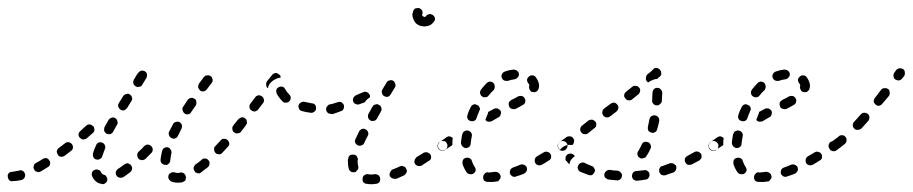

<svg xmlns="http://www.w3.org/2000/svg" viewBox="-23 -452 2348 494"><path d="M238 21Q243 23 247 20Q252 17 253 12Q253 10 253 7Q252 5 251 3Q250 1 248 -1Q246 -2 243 -3Q241 -3 240 -5Q238 -6 237 -9Q235 -14 230 -15Q226 -17 221 -15Q218 -14 217 -13Q215 -11 214 -9Q213 -6 213 -4Q213 -1 214 1Q217 9 223 14Q229 20 238 21ZM446 17Q448 16 450 15Q452 14 454 12Q455 10 455 7Q456 5 455 2Q454 -3 450 -6Q446 -9 441 -8Q437 -7 434 -7Q431 -7 428 -8Q423 -10 418 -8Q413 -6 411 -2Q410 1 410 3Q410 6 411 8Q412 10 414 12Q415 14 418 15Q425 18 434 18Q440 18 446 17ZM40 5Q43 0 41 -5Q41 -7 39 -9Q38 -11 36 -12Q33 -14 31 -14Q28 -14 26 -13Q16 -11 9 -10Q3 -10 0 -7Q-4 -3 -3 2Q-3 5 -2 7Q-1 9 0 11Q2 13 5 14Q7 15 9 14Q20 14 33 11Q38 9 40 5ZM317 -18Q317 -23 314 -27Q313 -29 310 -30Q308 -31 306 -32Q303 -32 301 -31Q298 -30 297 -29Q288 -22 280 -17Q276 -14 275 -9Q274 -4 277 0Q278 2 280 3Q282 5 285 5Q287 6 290 5Q292 5 294 4Q303 -2 312 -9Q316 -12 317 -18ZM516 -31Q517 -36 513 -40Q510 -44 505 -44Q499 -45 496 -41Q488 -34 480 -29Q476 -25 475 -20Q475 -15 478 -11Q479 -9 481 -8Q484 -7 486 -6Q489 -6 491 -6Q493 -7 495 -9Q503 -15 512 -22Q516 -26 516 -31ZM104 -25Q105 -27 106 -30Q106 -32 106 -34Q106 -37 104 -39Q102 -43 97 -45Q92 -46 87 -43Q78 -37 70 -33Q68 -32 66 -30Q64 -28 64 -25Q63 -23 63 -20Q64 -18 65 -16Q67 -11 72 -10Q77 -8 82 -11Q91 -16 100 -22Q102 -23 104 -25ZM393 -32Q397 -28 402 -28Q404 -27 407 -28Q409 -29 411 -31Q413 -32 414 -35Q415 -37 415 -39Q416 -48 418 -58Q419 -60 418 -62Q418 -65 416 -67Q415 -69 413 -71Q411 -72 409 -73Q404 -74 399 -71Q395 -68 394 -63Q391 -51 390 -41Q390 -35 393 -32ZM369 -62Q370 -65 370 -67Q370 -70 369 -72Q368 -74 366 -76Q362 -80 357 -80Q352 -80 348 -76Q341 -68 334 -62Q332 -60 331 -58Q330 -55 330 -53Q330 -50 331 -48Q332 -46 333 -44Q337 -40 342 -40Q347 -40 351 -43Q358 -50 366 -58Q368 -60 369 -62ZM216 -53Q216 -50 217 -48Q218 -46 220 -44Q222 -42 224 -42Q229 -40 234 -43Q239 -45 240 -50Q243 -59 247 -69Q249 -73 247 -78Q245 -83 240 -85Q235 -87 230 -85Q226 -83 224 -78Q219 -67 216 -57Q216 -55 216 -53ZM163 -67Q164 -70 165 -72Q165 -75 164 -77Q164 -79 162 -81Q159 -85 154 -86Q149 -87 145 -84Q136 -77 128 -71Q126 -70 125 -68Q124 -65 123 -63Q123 -61 124 -58Q124 -56 126 -54Q127 -52 129 -50Q131 -49 134 -49Q136 -48 139 -49Q141 -50 143 -51Q151 -57 160 -64Q162 -65 163 -67ZM567 -83Q566 -89 562 -92Q559 -95 553 -95Q548 -95 545 -91Q538 -83 531 -76Q529 -74 528 -72Q528 -69 528 -67Q528 -64 529 -62Q530 -60 532 -58Q535 -55 541 -55Q546 -55 549 -59Q556 -66 563 -74Q567 -78 567 -83ZM219 -114Q220 -116 220 -118Q220 -121 219 -123Q219 -126 217 -127Q213 -131 208 -132Q203 -132 199 -129Q191 -122 184 -115Q180 -112 179 -107Q179 -101 182 -98Q184 -96 186 -95Q188 -93 191 -93Q193 -93 195 -94Q198 -94 200 -96Q208 -103 216 -110Q218 -111 219 -114ZM411 -109Q411 -106 412 -104Q413 -101 414 -100Q416 -98 418 -97Q423 -94 428 -96Q433 -98 435 -103Q439 -111 444 -121Q445 -123 445 -125Q446 -128 445 -130Q444 -133 443 -134Q441 -136 439 -138Q434 -140 429 -138Q424 -137 422 -132Q417 -123 412 -113Q411 -111 411 -109ZM245 -120Q245 -118 245 -115Q246 -113 248 -111Q249 -109 251 -108Q256 -106 261 -107Q266 -109 268 -113Q273 -122 278 -131Q281 -135 279 -140Q278 -145 274 -148Q271 -149 269 -150Q266 -150 264 -149Q262 -149 260 -147Q258 -146 256 -143Q251 -134 246 -125Q245 -123 245 -120ZM612 -134Q613 -136 612 -139Q612 -141 611 -144Q610 -146 608 -147Q604 -151 599 -150Q594 -149 590 -145L577 -129Q576 -127 575 -125Q574 -122 575 -120Q575 -118 576 -115Q577 -113 579 -112Q583 -108 588 -109Q594 -109 597 -113L610 -130Q611 -132 612 -134ZM447 -168Q448 -163 452 -160Q456 -157 462 -158Q467 -159 469 -164Q475 -172 481 -181Q482 -183 482 -185Q483 -188 482 -190Q482 -193 481 -195Q479 -197 477 -198Q473 -201 468 -200Q463 -199 460 -195Q454 -186 448 -177Q445 -173 447 -168ZM835 -159Q837 -160 839 -162Q841 -164 842 -166Q842 -168 842 -171Q843 -176 839 -180Q835 -183 830 -184H829Q826 -184 824 -183Q822 -182 820 -180Q818 -178 817 -176Q816 -174 816 -171Q816 -166 820 -162Q823 -159 829 -159H830Q832 -158 835 -159ZM781 -162Q783 -163 785 -164Q787 -166 789 -168Q790 -170 790 -172Q791 -177 788 -182Q785 -186 780 -186Q769 -188 760 -190Q755 -191 751 -188Q747 -186 745 -181Q745 -178 745 -176Q746 -173 747 -171Q748 -169 750 -168Q752 -166 755 -166Q765 -163 776 -162Q779 -161 781 -162ZM656 -196Q655 -201 651 -204Q649 -206 647 -206Q644 -207 642 -207Q639 -206 637 -205Q635 -204 634 -202L621 -185Q618 -181 619 -176Q619 -171 624 -168Q626 -166 628 -166Q630 -165 633 -165Q635 -166 637 -167Q640 -168 641 -170L654 -187Q657 -191 656 -196ZM281 -183Q281 -180 281 -178Q282 -176 283 -174Q285 -171 287 -170Q291 -167 296 -168Q301 -170 304 -174L315 -192Q317 -194 317 -196Q317 -199 317 -201Q316 -203 315 -205Q314 -207 311 -209Q307 -212 302 -210Q297 -209 294 -205L283 -187Q282 -185 281 -183ZM713 -188Q718 -188 721 -191Q723 -193 724 -195Q725 -198 725 -200Q725 -203 724 -205Q723 -207 721 -209Q715 -215 711 -222Q709 -227 704 -229Q699 -230 695 -228Q690 -226 688 -221Q687 -216 689 -211Q695 -200 704 -191Q707 -187 713 -188ZM487 -232Q487 -230 487 -227Q487 -225 489 -223Q490 -221 492 -219Q496 -216 501 -217Q506 -218 509 -222L522 -239Q523 -241 524 -243Q524 -246 524 -248Q523 -251 522 -253Q521 -255 519 -256Q517 -258 514 -258Q512 -259 510 -258Q507 -258 505 -257Q503 -255 501 -253L489 -237Q488 -235 487 -232ZM677 -259Q680 -263 685 -264Q690 -265 694 -261Q696 -260 698 -258Q699 -255 699 -253Q699 -253 699 -252Q699 -252 699 -252Q698 -252 697 -252Q691 -251 685 -248Q679 -245 674 -240Q669 -235 667 -228Q667 -226 666 -225Q662 -228 662 -233Q661 -238 664 -243Q672 -253 677 -259ZM332 -263Q332 -264 332 -264Q334 -266 336 -268Q338 -269 340 -270Q342 -271 345 -270Q347 -270 349 -269Q354 -266 355 -262Q356 -257 354 -252Q352 -248 343 -234Q342 -232 340 -230Q338 -229 335 -229Q333 -228 330 -228Q328 -229 326 -230Q321 -233 320 -238Q319 -243 322 -248Q329 -259 331 -263Q332 -263 332 -263Z M944 21Q949 21 953 17Q956 13 955 8Q955 5 954 3Q953 1 951 -1Q949 -2 947 -3Q944 -4 942 -4Q937 -3 932 -3Q927 -3 923 -4Q918 -4 914 -1Q910 2 910 8Q909 13 912 17Q916 21 921 21Q926 22 932 22Q938 22 944 21ZM1020 -4Q1022 -6 1023 -8Q1024 -11 1024 -13Q1023 -16 1022 -18Q1020 -23 1015 -24Q1010 -26 1006 -24Q996 -19 987 -16Q983 -14 981 -9Q978 -4 980 1Q981 3 983 5Q985 6 987 7Q989 8 992 8Q994 8 997 8Q1006 4 1017 -1Q1019 -2 1020 -4ZM879 -11Q875 -14 874 -19Q872 -27 872 -39Q872 -41 873 -43Q873 -49 877 -52Q881 -55 887 -54Q892 -54 895 -50Q898 -45 898 -40Q897 -40 897 -39Q897 -29 899 -23Q899 -22 899 -20Q899 -18 898 -16Q895 -14 893 -10Q892 -10 891 -9Q890 -9 889 -9Q883 -8 879 -11ZM1086 -45Q1087 -51 1084 -55Q1083 -57 1080 -58Q1078 -60 1076 -60Q1074 -61 1071 -60Q1069 -60 1067 -59Q1058 -53 1049 -48Q1047 -46 1046 -44Q1044 -42 1044 -40Q1043 -37 1043 -35Q1044 -33 1045 -30Q1048 -26 1053 -25Q1058 -24 1062 -26Q1071 -32 1080 -38Q1085 -40 1086 -45ZM1128 -75Q1129 -80 1126 -84Q1125 -86 1123 -88Q1121 -89 1118 -89Q1116 -90 1113 -89Q1111 -89 1109 -87H1108Q1104 -84 1103 -79Q1102 -74 1105 -69Q1107 -67 1109 -66Q1111 -65 1113 -64Q1116 -64 1118 -64Q1121 -65 1123 -66V-67Q1127 -70 1128 -75ZM891 -85Q893 -80 898 -78Q902 -76 907 -78Q912 -79 914 -84Q918 -93 923 -102Q926 -107 924 -112Q922 -117 918 -119Q913 -122 908 -120Q903 -118 901 -114Q896 -104 892 -95Q889 -90 891 -85ZM924 -150Q925 -145 930 -142Q934 -140 939 -141Q944 -142 947 -147L957 -165Q960 -170 958 -175Q957 -180 952 -182Q950 -183 948 -184Q945 -184 943 -183Q940 -183 938 -181Q937 -180 935 -177L925 -159Q923 -155 924 -150ZM858 -168Q860 -170 861 -172Q862 -174 862 -177Q862 -179 862 -181Q860 -186 855 -189Q851 -191 846 -189Q836 -186 826 -183Q821 -181 819 -177Q817 -172 818 -167Q819 -165 820 -163Q822 -161 824 -160Q826 -159 829 -159Q831 -158 834 -159Q844 -162 854 -166Q856 -166 858 -168ZM893 -184Q888 -186 886 -190Q885 -193 885 -195Q885 -198 886 -200Q887 -202 889 -204Q891 -206 893 -207Q903 -211 912 -215Q916 -217 921 -215Q926 -213 928 -208Q929 -207 929 -205Q929 -204 929 -202Q927 -200 924 -198Q919 -195 916 -189Q910 -187 902 -184Q898 -182 893 -184ZM960 -212Q961 -207 965 -205Q970 -202 975 -203Q980 -205 982 -209L993 -227Q996 -231 994 -236Q993 -241 989 -244Q984 -247 979 -245Q974 -244 972 -240L961 -222Q958 -217 960 -212ZM1069 -408V-409Q1067 -409 1065 -410Q1063 -412 1063 -414Q1063 -415 1064 -416Q1065 -421 1063 -425Q1060 -430 1055 -431Q1053 -432 1050 -431Q1048 -431 1045 -430Q1043 -429 1042 -427Q1040 -425 1040 -422Q1038 -418 1038 -414Q1038 -408 1041 -402Q1043 -397 1047 -392Q1052 -388 1057 -386Q1063 -384 1069 -384Q1076 -384 1083 -387Q1089 -390 1093 -396Q1097 -400 1096 -405Q1095 -410 1091 -413Q1089 -415 1087 -415Q1084 -416 1082 -416Q1079 -415 1077 -414Q1075 -413 1073 -411Q1073 -410 1072 -409Q1070 -408 1069 -408Z M1254 15Q1257 15 1259 14Q1261 12 1262 10Q1264 8 1265 6Q1265 4 1265 1Q1264 -4 1260 -7Q1256 -10 1251 -10Q1242 -9 1234 -8L1232 -9Q1230 -9 1228 -8Q1225 -7 1224 -5Q1222 -3 1221 -1Q1220 1 1220 4Q1220 9 1223 13Q1227 16 1232 16H1234Q1244 17 1254 15ZM1329 -8Q1331 -10 1332 -12Q1333 -14 1333 -17Q1333 -19 1332 -22Q1330 -26 1325 -28Q1320 -30 1315 -28Q1306 -24 1297 -21Q1292 -19 1290 -15Q1288 -10 1289 -5Q1290 -3 1292 -1Q1294 1 1296 2Q1298 3 1301 3Q1303 3 1305 2Q1315 -1 1325 -5Q1327 -6 1329 -8ZM1182 -5Q1184 -4 1186 -4Q1189 -3 1191 -4Q1194 -4 1196 -6Q1200 -9 1201 -14Q1201 -19 1198 -23Q1194 -29 1191 -38Q1190 -43 1185 -45Q1181 -47 1176 -46Q1173 -45 1171 -44Q1169 -42 1168 -40Q1167 -38 1167 -35Q1167 -33 1167 -30Q1171 -18 1178 -8Q1180 -6 1182 -5ZM1393 -42Q1394 -44 1395 -46Q1395 -49 1395 -51Q1395 -54 1393 -56Q1391 -60 1386 -61Q1381 -63 1376 -60Q1367 -55 1359 -50Q1354 -47 1353 -42Q1352 -37 1354 -33Q1355 -31 1357 -29Q1359 -28 1362 -27Q1364 -26 1367 -27Q1369 -27 1371 -28Q1380 -33 1389 -39Q1391 -40 1393 -42ZM1437 -75Q1438 -80 1435 -84Q1432 -88 1427 -89Q1422 -90 1418 -87H1417Q1413 -84 1412 -79Q1411 -74 1414 -70Q1417 -65 1422 -64Q1428 -64 1432 -66V-67Q1436 -70 1437 -75ZM1140 -78 1123 -67Q1119 -64 1114 -65Q1109 -66 1106 -70Q1103 -74 1104 -79Q1105 -84 1109 -87L1126 -99Q1128 -100 1130 -101Q1133 -101 1135 -101Q1137 -100 1139 -99Q1141 -98 1142 -97Q1141 -92 1141 -87Q1141 -83 1141 -79Q1141 -79 1140 -79Q1140 -78 1140 -78ZM1164 -80Q1165 -78 1166 -76Q1168 -74 1170 -73Q1172 -71 1175 -71Q1180 -71 1184 -74Q1188 -77 1188 -83Q1189 -92 1191 -102Q1192 -107 1189 -111Q1186 -115 1181 -116Q1178 -117 1176 -116Q1173 -115 1171 -114Q1169 -113 1168 -110Q1167 -108 1166 -106Q1164 -95 1163 -85Q1163 -82 1164 -80ZM1257 -173Q1262 -171 1265 -167Q1267 -162 1265 -157Q1264 -152 1259 -150Q1250 -145 1242 -140Q1239 -139 1237 -139Q1234 -139 1232 -139Q1230 -140 1228 -141Q1227 -142 1226 -144Q1228 -150 1231 -157Q1233 -160 1233 -164Q1240 -168 1248 -172Q1252 -174 1257 -173ZM1180 -147Q1182 -142 1187 -141Q1189 -140 1192 -140Q1194 -140 1197 -141Q1199 -142 1201 -144Q1202 -146 1203 -148Q1206 -157 1210 -166Q1211 -168 1212 -171Q1212 -173 1211 -175Q1210 -178 1208 -180Q1206 -181 1204 -182Q1199 -185 1195 -183Q1190 -181 1188 -176Q1183 -167 1180 -157Q1178 -152 1180 -147ZM1328 -189Q1330 -194 1327 -199Q1325 -203 1320 -205Q1315 -206 1310 -204Q1304 -200 1293 -195Q1288 -192 1286 -188Q1285 -183 1287 -178Q1289 -173 1294 -172Q1299 -170 1304 -172Q1316 -178 1322 -182Q1327 -184 1328 -189ZM1212 -213Q1213 -207 1217 -204Q1219 -203 1221 -202Q1224 -201 1226 -202Q1229 -202 1231 -203Q1233 -205 1234 -206Q1240 -214 1247 -220Q1250 -224 1250 -229Q1250 -234 1247 -238Q1243 -242 1238 -242Q1233 -242 1229 -238Q1222 -231 1215 -222Q1212 -218 1212 -213ZM1361 -244Q1359 -249 1355 -254Q1352 -258 1347 -258Q1342 -259 1338 -255Q1334 -252 1333 -247Q1333 -242 1336 -238Q1339 -235 1339 -232Q1339 -230 1338 -229Q1338 -224 1341 -219Q1344 -215 1349 -215Q1354 -214 1358 -217Q1362 -220 1363 -225Q1364 -228 1364 -232Q1364 -238 1361 -244ZM1269 -262Q1266 -257 1268 -252Q1270 -247 1274 -245Q1279 -243 1284 -244Q1292 -247 1301 -248Q1306 -249 1309 -253Q1313 -257 1312 -262Q1312 -264 1311 -266Q1309 -269 1307 -270Q1306 -272 1303 -272Q1301 -273 1298 -273Q1287 -272 1276 -268Q1271 -266 1269 -262Z M1646 5Q1649 1 1648 -4Q1648 -6 1647 -8Q1645 -11 1643 -12Q1641 -14 1639 -14Q1637 -15 1634 -14Q1624 -13 1615 -12Q1612 -12 1610 -11Q1608 -10 1606 -8Q1604 -6 1604 -4Q1603 -1 1603 1Q1603 6 1607 10Q1611 13 1616 13Q1627 12 1638 10Q1643 10 1646 5ZM1573 9Q1577 6 1577 1Q1578 -2 1577 -4Q1576 -6 1574 -8Q1573 -10 1571 -11Q1568 -12 1566 -13Q1556 -13 1546 -15Q1541 -15 1537 -12Q1533 -9 1532 -4Q1531 1 1534 5Q1538 9 1543 10Q1553 11 1564 12Q1569 13 1573 9ZM1716 -15Q1718 -19 1717 -24Q1716 -27 1714 -28Q1712 -30 1710 -31Q1708 -32 1705 -32Q1703 -33 1701 -32Q1691 -28 1682 -25Q1679 -25 1677 -23Q1675 -21 1674 -19Q1673 -17 1673 -15Q1673 -12 1673 -10Q1675 -5 1679 -2Q1684 0 1689 -1Q1699 -5 1709 -8Q1714 -10 1716 -15ZM1501 -2Q1505 -5 1507 -10Q1508 -12 1508 -14Q1507 -17 1506 -19Q1505 -21 1503 -23Q1501 -25 1499 -25Q1489 -29 1481 -33Q1477 -35 1472 -33Q1467 -31 1465 -27Q1462 -22 1464 -17Q1466 -12 1470 -10Q1480 -6 1491 -2Q1496 0 1501 -2ZM1779 -42Q1781 -44 1782 -46Q1782 -49 1782 -51Q1782 -54 1781 -56Q1778 -60 1773 -62Q1768 -63 1764 -61Q1755 -56 1746 -51Q1744 -50 1742 -48Q1740 -46 1739 -44Q1739 -42 1739 -39Q1739 -37 1740 -35Q1742 -30 1747 -28Q1752 -27 1757 -29Q1766 -34 1776 -39Q1778 -40 1779 -42ZM1432 -41Q1432 -43 1432 -46Q1432 -48 1433 -50Q1435 -53 1436 -54Q1440 -57 1446 -57Q1451 -56 1454 -53Q1455 -51 1456 -50Q1454 -49 1452 -47Q1447 -43 1444 -37Q1443 -33 1442 -29Q1438 -33 1435 -37Q1433 -38 1432 -41ZM1617 -59Q1617 -56 1617 -54Q1618 -51 1619 -49Q1621 -47 1623 -46Q1627 -43 1632 -45Q1638 -46 1640 -50Q1646 -59 1651 -70Q1653 -74 1651 -79Q1649 -84 1645 -86Q1640 -88 1635 -87Q1630 -85 1628 -80Q1624 -71 1619 -63Q1618 -61 1617 -59ZM1824 -70Q1825 -72 1825 -75Q1826 -77 1825 -80Q1825 -82 1823 -84Q1820 -88 1815 -89Q1810 -90 1806 -87H1805Q1803 -85 1802 -83Q1801 -81 1800 -79Q1800 -76 1800 -74Q1801 -71 1802 -69Q1805 -65 1810 -64Q1816 -63 1820 -66V-67Q1822 -68 1824 -70ZM1413 -74Q1412 -77 1413 -79Q1413 -82 1414 -84Q1416 -86 1418 -87Q1425 -92 1434 -99Q1439 -102 1444 -101Q1449 -101 1452 -96Q1455 -92 1454 -87Q1453 -82 1450 -79Q1449 -79 1448 -79Q1440 -80 1434 -78Q1427 -76 1422 -71Q1420 -69 1418 -67Q1417 -68 1416 -68Q1415 -69 1415 -70Q1413 -72 1413 -74ZM1511 -130Q1512 -135 1509 -139Q1507 -141 1505 -142Q1503 -144 1501 -144Q1498 -144 1496 -144Q1493 -143 1491 -142L1475 -129Q1473 -128 1472 -126Q1470 -123 1470 -121Q1470 -118 1470 -116Q1471 -114 1472 -112Q1474 -110 1476 -108Q1478 -107 1481 -107Q1483 -106 1486 -107Q1488 -108 1490 -109L1506 -122Q1511 -125 1511 -130ZM1645 -116Q1648 -112 1653 -111Q1655 -110 1658 -110Q1660 -111 1662 -112Q1665 -113 1666 -115Q1667 -117 1668 -120Q1671 -130 1673 -140Q1674 -145 1671 -150Q1668 -154 1663 -155Q1658 -156 1653 -153Q1649 -150 1648 -145Q1646 -135 1644 -126Q1643 -121 1645 -116ZM1549 -154 1563 -165Q1567 -168 1568 -174Q1569 -179 1565 -183Q1562 -187 1557 -188Q1552 -188 1548 -185L1533 -174L1531 -172Q1529 -171 1528 -169Q1527 -167 1527 -164Q1526 -162 1527 -159Q1528 -157 1529 -155Q1532 -151 1537 -150Q1543 -149 1547 -153ZM1658 -185Q1661 -181 1666 -181Q1671 -180 1675 -184Q1679 -187 1680 -192Q1680 -203 1681 -213Q1681 -218 1677 -222Q1674 -226 1668 -226Q1663 -226 1660 -223Q1656 -219 1656 -214Q1655 -204 1655 -194Q1654 -189 1658 -185ZM1624 -218Q1625 -223 1621 -227Q1618 -231 1613 -231Q1608 -232 1604 -229L1588 -216Q1584 -213 1583 -208Q1582 -203 1586 -199Q1589 -194 1594 -194Q1599 -193 1603 -196L1619 -209Q1623 -212 1624 -218ZM1639 -252Q1639 -257 1643 -261Q1650 -266 1653 -269Q1655 -271 1656 -272Q1656 -272 1656 -272Q1659 -276 1663 -277Q1668 -278 1672 -275Q1675 -274 1676 -271Q1678 -269 1678 -266Q1679 -262 1678 -259Q1676 -256 1674 -254Q1673 -254 1673 -254Q1672 -253 1670 -251Q1669 -250 1668 -249Q1662 -249 1656 -246Q1650 -244 1645 -240Q1644 -240 1643 -241Q1642 -242 1641 -243Q1638 -247 1639 -252Z M1951 15Q1954 15 1956 14Q1958 12 1959 10Q1961 8 1962 6Q1962 4 1962 1Q1961 -4 1957 -7Q1953 -10 1948 -10Q1939 -9 1931 -8L1929 -9Q1927 -9 1925 -8Q1922 -7 1921 -5Q1919 -3 1918 -1Q1917 1 1917 4Q1917 9 1920 13Q1924 16 1929 16H1931Q1941 17 1951 15ZM2026 -8Q2028 -10 2029 -12Q2030 -14 2030 -17Q2030 -19 2029 -22Q2027 -26 2022 -28Q2017 -30 2012 -28Q2003 -24 1994 -21Q1989 -19 1987 -15Q1985 -10 1986 -5Q1987 -3 1989 -1Q1991 1 1993 2Q1995 3 1998 3Q2000 3 2002 2Q2012 -1 2022 -5Q2024 -6 2026 -8ZM1879 -5Q1881 -4 1883 -4Q1886 -3 1888 -4Q1891 -4 1893 -6Q1897 -9 1898 -14Q1898 -19 1895 -23Q1891 -29 1888 -38Q1887 -43 1882 -45Q1878 -47 1873 -46Q1870 -45 1868 -44Q1866 -42 1865 -40Q1864 -38 1864 -35Q1864 -33 1864 -30Q1868 -18 1875 -8Q1877 -6 1879 -5ZM2090 -42Q2091 -44 2092 -46Q2092 -49 2092 -51Q2092 -54 2090 -56Q2088 -60 2083 -61Q2078 -63 2073 -60Q2064 -55 2056 -50Q2051 -47 2050 -42Q2049 -37 2051 -33Q2052 -31 2054 -29Q2056 -28 2059 -27Q2061 -26 2064 -27Q2066 -27 2068 -28Q2077 -33 2086 -39Q2088 -40 2090 -42ZM2134 -75Q2135 -80 2132 -84Q2129 -88 2124 -89Q2119 -90 2115 -87H2114Q2110 -84 2109 -79Q2108 -74 2111 -70Q2114 -65 2119 -64Q2125 -64 2129 -66V-67Q2133 -70 2134 -75ZM1837 -78 1820 -67Q1816 -64 1811 -65Q1806 -66 1803 -70Q1800 -74 1801 -79Q1802 -84 1806 -87L1823 -99Q1825 -100 1827 -101Q1830 -101 1832 -101Q1834 -100 1836 -99Q1838 -98 1839 -97Q1838 -92 1838 -87Q1838 -83 1838 -79Q1838 -79 1837 -79Q1837 -78 1837 -78ZM1861 -80Q1862 -78 1863 -76Q1865 -74 1867 -73Q1869 -71 1872 -71Q1877 -71 1881 -74Q1885 -77 1885 -83Q1886 -92 1888 -102Q1889 -107 1886 -111Q1883 -115 1878 -116Q1875 -117 1873 -116Q1870 -115 1868 -114Q1866 -113 1865 -110Q1864 -108 1863 -106Q1861 -95 1860 -85Q1860 -82 1861 -80ZM1954 -173Q1959 -171 1962 -167Q1964 -162 1962 -157Q1961 -152 1956 -150Q1947 -145 1939 -140Q1936 -139 1934 -139Q1931 -139 1929 -139Q1927 -140 1925 -141Q1924 -142 1923 -144Q1925 -150 1928 -157Q1930 -160 1930 -164Q1937 -168 1945 -172Q1949 -174 1954 -173ZM1877 -147Q1879 -142 1884 -141Q1886 -140 1889 -140Q1891 -140 1894 -141Q1896 -142 1898 -144Q1899 -146 1900 -148Q1903 -157 1907 -166Q1908 -168 1909 -171Q1909 -173 1908 -175Q1907 -178 1905 -180Q1903 -181 1901 -182Q1896 -185 1892 -183Q1887 -181 1885 -176Q1880 -167 1877 -157Q1875 -152 1877 -147ZM2025 -189Q2027 -194 2024 -199Q2022 -203 2017 -205Q2012 -206 2007 -204Q2001 -200 1990 -195Q1985 -192 1983 -188Q1982 -183 1984 -178Q1986 -173 1991 -172Q1996 -170 2001 -172Q2013 -178 2019 -182Q2024 -184 2025 -189ZM1909 -213Q1910 -207 1914 -204Q1916 -203 1918 -202Q1921 -201 1923 -202Q1926 -202 1928 -203Q1930 -205 1931 -206Q1937 -214 1944 -220Q1947 -224 1947 -229Q1947 -234 1944 -238Q1940 -242 1935 -242Q1930 -242 1926 -238Q1919 -231 1912 -222Q1909 -218 1909 -213ZM2058 -244Q2056 -249 2052 -254Q2049 -258 2044 -258Q2039 -259 2035 -255Q2031 -252 2030 -247Q2030 -242 2033 -238Q2036 -235 2036 -232Q2036 -230 2035 -229Q2035 -224 2038 -219Q2041 -215 2046 -215Q2051 -214 2055 -217Q2059 -220 2060 -225Q2061 -228 2061 -232Q2061 -238 2058 -244ZM1966 -262Q1963 -257 1965 -252Q1967 -247 1971 -245Q1976 -243 1981 -244Q1989 -247 1998 -248Q2003 -249 2006 -253Q2010 -257 2009 -262Q2009 -264 2008 -266Q2006 -269 2004 -270Q2003 -272 2000 -272Q1998 -273 1995 -273Q1984 -272 1973 -268Q1968 -266 1966 -262Z M2154 -86Q2155 -88 2155 -90Q2155 -93 2155 -95Q2154 -98 2152 -100Q2149 -104 2144 -104Q2139 -105 2135 -101Q2125 -93 2115 -86Q2113 -84 2111 -82Q2110 -80 2110 -78Q2109 -75 2110 -73Q2110 -70 2112 -68Q2113 -66 2115 -65Q2117 -64 2120 -63Q2122 -63 2125 -63Q2127 -64 2129 -65Q2140 -73 2151 -82Q2153 -84 2154 -86ZM2214 -150Q2214 -155 2210 -159Q2208 -160 2206 -161Q2203 -162 2201 -162Q2198 -162 2196 -161Q2194 -160 2192 -158Q2183 -148 2175 -139Q2171 -135 2171 -130Q2171 -125 2175 -121Q2179 -117 2184 -118Q2189 -118 2193 -121Q2202 -131 2211 -141Q2214 -145 2214 -150ZM2266 -215Q2266 -220 2262 -223Q2257 -226 2252 -225Q2247 -225 2244 -221L2228 -200Q2225 -196 2225 -191Q2226 -186 2230 -183Q2234 -179 2239 -180Q2244 -181 2247 -185L2264 -205Q2267 -209 2266 -215ZM2305 -266Q2305 -271 2301 -274Q2299 -275 2296 -276Q2294 -277 2291 -276Q2289 -276 2287 -275Q2285 -274 2283 -272L2278 -265Q2275 -261 2276 -256Q2276 -251 2280 -248Q2284 -245 2290 -245Q2295 -246 2298 -250L2303 -256Q2306 -260 2305 -266Z"/></svg>

Font: FRB American Cursive Guidelines Dashed
Style: Italic
Weight: 400
Italic angle: -25°
Version: Version 2.0;Modular Font Editor K font №1